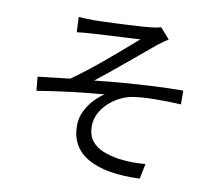

<svg xmlns="http://www.w3.org/2000/svg" viewBox="-86 -872 1172 1020"><g transform="rotate(10 500.0 -362.0)"><path d="M261.6 -746.7Q280.1 -745.3 299.3 -744.3Q318.5 -743.3 341.2 -743.3Q354.8 -743.3 384.2 -744.3Q413.5 -745.3 451.5 -746.8Q489.5 -748.3 528.4 -750.3Q567.4 -752.3 599.5 -754.5Q631.7 -756.7 648.8 -758.7Q666.9 -760.5 680.7 -763.1Q694.5 -765.7 703 -768.5L753.5 -711.3Q743.7 -704.8 727.3 -693.8Q710.9 -682.7 700.2 -673.8Q678 -655.4 648.4 -630.7Q618.9 -606.1 586 -578.7Q553.1 -551.4 519.8 -523.9Q486.5 -496.4 456 -471.6Q425.5 -446.7 401 -427.8Q477 -436.3 559.9 -442.8Q642.7 -449.3 723.9 -453.4Q805.1 -457.4 876.8 -457.4L877.2 -383.3Q803.8 -387.1 736.1 -386.2Q668.5 -385.3 623.3 -378.6Q586.6 -373.4 552.5 -356.4Q518.4 -339.3 490.7 -313.5Q463 -287.6 446.9 -255.7Q430.9 -223.8 430.9 -188.5Q430.9 -138.4 455 -108.1Q479.1 -77.9 518.5 -62.8Q558 -47.6 603.2 -40.8Q647.9 -34.9 683.9 -35.5Q720 -36.2 746.8 -38.2L730 43.2Q547 50.6 450 -5.3Q352.9 -61.1 352.9 -176.5Q352.9 -219.4 371.4 -256.5Q389.9 -293.6 416.8 -321.7Q443.7 -349.7 469.3 -365.3Q389.6 -358.8 294.2 -347.4Q198.8 -336 108.8 -321L101.5 -396Q142.1 -400.6 189.4 -406.3Q236.7 -412 274.9 -416Q315.4 -444.4 362.8 -481.6Q410.1 -518.9 456.7 -558.3Q503.2 -597.7 542.4 -631.4Q581.5 -665.1 605.1 -686.1Q591.9 -685.1 565.4 -683.8Q539 -682.5 506.2 -680.7Q473.4 -678.9 440.5 -677.3Q407.7 -675.6 381.7 -674.1Q355.7 -672.6 342.4 -671.6Q323.2 -670.6 302.6 -668.6Q282 -666.5 265.6 -664.7Z"/></g></svg>

Font: Noto Sans TC
Style: Regular
Weight: 100
Designer: Ryoko NISHIZUKA 西塚涼子 (kana, bopomofo & ideographs); Paul D. Hunt (Latin, Greek & Cyrillic); Sandoll Communications 산돌커뮤니
Foundry: Adobe
Version: Version 2.004;hotconv 1.0.118;makeotfexe 2.5.65603